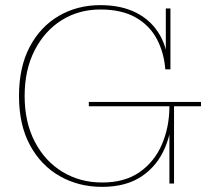

<svg xmlns="http://www.w3.org/2000/svg" viewBox="-20 -715 813 748"><path d="M378 13Q286 13 212.5 -29Q139 -71 96.5 -150Q54 -229 54 -341Q54 -453 95.5 -532Q137 -611 209 -653Q281 -695 371 -695Q453 -695 511.5 -665Q570 -635 602.5 -579Q635 -523 636 -445H624Q619 -510 591 -563Q563 -616 508.5 -647Q454 -678 371 -678Q287 -678 220.5 -636.5Q154 -595 115 -519Q76 -443 76 -341Q76 -239 115.5 -163Q155 -87 223.5 -45.5Q292 -4 378 -4Q466 -4 524 -44.5Q582 -85 611 -153Q640 -221 640 -301H653Q653 -211 623 -140Q593 -69 532 -28Q471 13 378 13ZM640 0V-229L653 -301H658V0ZM326 -301V-318H763V-301ZM636 -445 626 -470V-682H644V-445Z"/></svg>

Font: Montagu Slab 144pt Thin
Style: Regular
Weight: 250
Version: Version 1.000